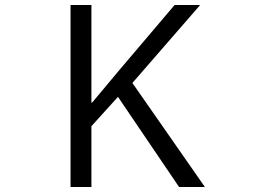

<svg xmlns="http://www.w3.org/2000/svg" viewBox="-20 -753 1040 773"><path d="M348 0H264V-733H348V-340H351L458 -468L683 -733H786L513 -419L805 0H701L455 -363L348 -245Z"/></svg>

Font: IBM Plex Sans JP
Style: Regular
Weight: 400
Designer: Mike Abbink; Paul van der Laan; Pieter van Rosmalen; Wujin Sim; Yejin Wi; Jinhee Kim; Boomi Park; Yona Kim; Kichan Ma
Foundry: Sandoll Inc.
Version: Version 1.001